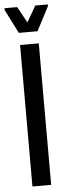

<svg xmlns="http://www.w3.org/2000/svg" viewBox="-77 -901 330 930"><g transform="rotate(-5 87.5 -436.0)"><path d="M42 0V-688H133V0ZM41 -747 -18 -864V-872H44L87 -794L132 -872H193V-864L132 -747Z"/></g></svg>

Font: Saira Ultra Condensed SemiBold
Style: Regular
Weight: 600
Width: 1
Designer: Hector Gatti with collaboration of the Omnibus-Type team
Foundry: Omnibus-Type
Version: Version 1.001; ttfautohint (v1.8)